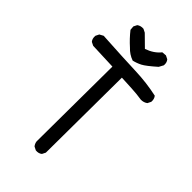

<svg xmlns="http://www.w3.org/2000/svg" viewBox="-260 -917 1020 1020"><g transform="rotate(45 250.0 -407.0)"><path d="M228.5 23.4 209 13.7Q199.2 2 197.3 -13.7L201.2 -579.1L50.8 -585L31.2 -594.7Q19.5 -608.4 21.5 -630.9L31.2 -650.4L52.7 -662.1Q218.8 -652.3 304.2 -649.4Q389.6 -646.5 469.7 -628.9Q481.4 -614.3 479.5 -592.8L469.7 -573.2Q454.1 -561.5 432.6 -561.5Q395.5 -567.4 356.4 -569.3Q317.4 -571.3 278.3 -573.2L274.4 -5.9L264.6 13.7Q251 25.4 228.5 23.4ZM254.9 -677.7Q220.7 -689.5 195.3 -716.8Q160.2 -748 130.9 -785.2L128.9 -808.6L138.7 -828.1Q154.3 -839.8 175.8 -837.9L195.3 -828.1L256.8 -767.6Q307.6 -785.2 335 -820.3L360.4 -822.3L379.9 -812.5Q391.6 -798.8 389.6 -777.3L376 -752Q325.2 -707 302.7 -695.3Q280.3 -683.6 254.9 -677.7Z"/></g></svg>

Font: JasonHandwriting2
Style: Regular
Weight: 400
Version: Version 1.05.10